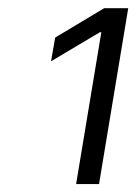

<svg xmlns="http://www.w3.org/2000/svg" viewBox="-20 -820 340 476"><path d="M168.7 -363.6 231.2 -740.1H227.6L106.5 -668L116.8 -726.9L238.3 -799.7H297.9L225.5 -363.6Z"/></svg>

Font: Inter P Light
Style: Italic
Weight: 300
Italic angle: 9.39999°
Designer: Rasmus Andersson
Foundry: rsms
Version: Version 3.018;git-588b23468